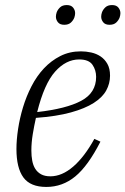

<svg xmlns="http://www.w3.org/2000/svg" viewBox="-20 -727 496 759"><path d="M163 12Q100 12 72.5 -25.5Q45 -63 45 -138Q45 -174 51.5 -217Q58 -260 71 -303Q84 -346 104.5 -386Q125 -426 153.5 -456.5Q182 -487 218.5 -505.5Q255 -524 300 -524Q320 -524 340.5 -519.5Q361 -515 377.5 -504Q394 -493 404.5 -474.5Q415 -456 415 -428Q415 -397 400 -369.5Q385 -342 350.5 -320Q316 -298 260 -282.5Q204 -267 122 -261Q115 -230 109.5 -196.5Q104 -163 104 -132Q104 -110 107.5 -91.5Q111 -73 119.5 -59.5Q128 -46 142.5 -38Q157 -30 179 -30Q225 -30 269.5 -68.5Q314 -107 353 -178L377 -167Q328 -71 277.5 -29.5Q227 12 163 12ZM127 -284Q242 -297 301 -328.5Q360 -360 360 -423Q360 -450 345.5 -471Q331 -492 293 -492Q241 -492 198 -444Q155 -396 127 -284ZM234 -629Q217 -629 209 -639Q201 -649 201 -661Q201 -669 204 -678Q208 -689 217.5 -698Q227 -707 244 -707Q261 -707 269 -697Q277 -687 277 -675Q277 -667 274 -658Q270 -647 260.5 -638Q251 -629 234 -629ZM413 -629Q396 -629 388 -639Q380 -649 380 -661Q380 -669 383 -678Q387 -689 396.5 -698Q406 -707 423 -707Q440 -707 448 -697Q456 -687 456 -675Q456 -667 453 -658Q449 -647 439.5 -638Q430 -629 413 -629Z"/></svg>

Font: IBM Plex Serif Light
Style: Italic
Weight: 300
Italic angle: -14°
Designer: Mike Abbink, Paul van der Laan, Pieter van Rosmalen
Foundry: Bold Monday
Version: Version 3.001